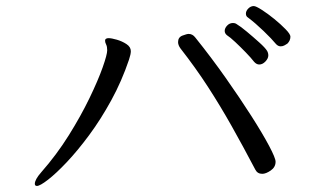

<svg xmlns="http://www.w3.org/2000/svg" viewBox="-20 -675 1040 634"><path d="M929 -531Q926 -529 920 -525.5Q914 -522 907 -522Q898 -522 891 -530Q878 -546 850.5 -572.5Q823 -599 799 -617Q792 -621 792 -630Q792 -639 800 -647Q808 -655 818 -655Q825 -655 844.5 -642.5Q864 -630 885.5 -612.5Q907 -595 923 -578.5Q939 -562 939 -554Q939 -541 929 -531ZM866 -492Q866 -482 856.5 -472Q847 -462 836 -462Q827 -462 819 -471Q809 -484 791.5 -502Q774 -520 757 -536Q740 -552 729 -559Q722 -565 722 -573Q722 -582 730 -590.5Q738 -599 749 -599Q757 -599 762 -595Q774 -588 795 -570.5Q816 -553 836 -535Q856 -517 862 -507Q866 -500 866 -492ZM890 -141Q890 -123 874 -112Q858 -101 846 -101Q830 -101 823 -115Q782 -193 744.5 -259.5Q707 -326 666.5 -388.5Q626 -451 576 -515Q568 -526 568 -536Q568 -552 582.5 -557.5Q597 -563 603 -563Q616 -563 625 -551Q678 -485 725.5 -417.5Q773 -350 810 -292Q847 -234 868.5 -193.5Q890 -153 890 -141ZM102 -61Q95 -61 95 -68Q95 -82 116 -106Q167 -164 207 -228Q247 -292 275.5 -351Q304 -410 319 -452.5Q334 -495 334 -509Q334 -521 330.5 -528Q327 -535 327 -540Q327 -543 328 -545Q331 -549 339 -549Q348 -549 365.5 -544Q383 -539 397.5 -529.5Q412 -520 412 -506Q412 -496 406 -478Q382 -407 347.5 -344Q313 -281 274.5 -229Q236 -177 200.5 -139.5Q165 -102 138.5 -81.5Q112 -61 102 -61Z"/></svg>

Font: Klee One SemiBold
Style: Regular
Weight: 600
Designer: Fontworks Inc.
Foundry: Fontworks Inc.
Version: Version 1.00;January 12, 2022;FontCreator 13.0.0.2683 64-bit